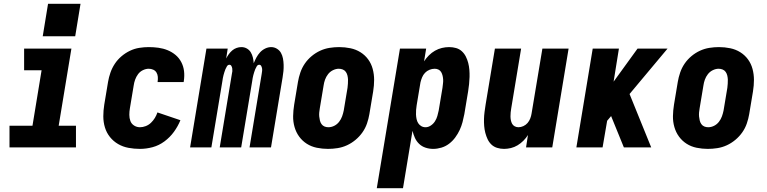

<svg xmlns="http://www.w3.org/2000/svg" viewBox="-20 -776 4040 1011"><path d="M30 0V-114H151L199 -406H107V-520H356L289 -114H380V0ZM205 -585 233 -756H404L376 -585Z M717 8Q686 8 656.5 2.5Q627 -3 602 -17.5Q577 -32 559 -54.5Q541 -77 532.5 -105Q524 -133 524 -163.5Q524 -194 529 -225L549 -345Q553 -369 561.5 -393.5Q570 -418 584.5 -440Q599 -462 619.5 -479.5Q640 -497 664 -508.5Q688 -520 713.5 -524Q739 -528 763 -528Q789 -528 814.5 -524.5Q840 -521 863 -511.5Q886 -502 904.5 -486.5Q923 -471 934.5 -449Q946 -427 949 -402Q952 -377 948 -350Q948 -349 947.5 -347Q947 -345 947 -344H810Q810 -344 810 -345Q810 -346 810 -346Q812 -359 811 -371.5Q810 -384 804 -394Q798 -404 787 -409Q776 -414 763 -414Q748 -414 732.5 -406.5Q717 -399 707 -385.5Q697 -372 691.5 -356.5Q686 -341 684 -326L664 -206Q661 -189 661 -171.5Q661 -154 666.5 -139Q672 -124 686 -115Q700 -106 717 -106Q732 -106 747.5 -112Q763 -118 775 -129.5Q787 -141 795.5 -155Q804 -169 809 -184L930 -143Q917 -111 896 -82Q875 -53 846 -31.5Q817 -10 783.5 -1Q750 8 717 8Z M981 0 1067 -520H1179L1171 -468Q1177 -480 1185 -491Q1193 -502 1203 -510.5Q1213 -519 1225.5 -523.5Q1238 -528 1251 -528Q1267 -528 1280 -520.5Q1293 -513 1300.5 -500.5Q1308 -488 1311.5 -473.5Q1315 -459 1316 -443Q1322 -458 1330 -473Q1338 -488 1349.5 -500.5Q1361 -513 1376.5 -520.5Q1392 -528 1408 -528Q1424 -528 1438 -519.5Q1452 -511 1459.5 -497.5Q1467 -484 1470 -468Q1473 -452 1473.5 -435Q1474 -418 1472.5 -401.5Q1471 -385 1468 -368L1407 0H1294L1358 -387Q1359 -394 1360 -401Q1361 -408 1360 -415Q1359 -422 1355.5 -428.5Q1352 -435 1345 -435Q1337 -435 1332 -427Q1327 -419 1324 -411.5Q1321 -404 1318.5 -396Q1316 -388 1314 -380.5Q1312 -373 1310.5 -365Q1309 -357 1308 -349L1250 0H1137L1201 -387Q1203 -394 1203.5 -401Q1204 -408 1203 -415Q1202 -422 1198.5 -428.5Q1195 -435 1188 -435Q1180 -435 1175 -427Q1170 -419 1167 -411.5Q1164 -404 1161.5 -396Q1159 -388 1157 -380.5Q1155 -373 1153.5 -365Q1152 -357 1151 -349L1093 0Z M1707 8Q1707 8 1707 8Q1707 8 1707 8Q1677 8 1648 2Q1619 -4 1595.5 -19Q1572 -34 1555.5 -56.5Q1539 -79 1531 -107Q1523 -135 1523.5 -164.5Q1524 -194 1529 -225L1549 -345Q1553 -369 1561.5 -394Q1570 -419 1585 -441Q1600 -463 1621 -480.5Q1642 -498 1666 -509Q1690 -520 1715.5 -524Q1741 -528 1766 -528Q1766 -528 1766 -528Q1766 -528 1766 -528Q1796 -528 1825 -522Q1854 -516 1878 -501Q1902 -486 1918.5 -463.5Q1935 -441 1942.5 -413Q1950 -385 1950 -355.5Q1950 -326 1945 -295L1925 -175Q1921 -151 1912.5 -126Q1904 -101 1888.5 -79Q1873 -57 1852 -39.5Q1831 -22 1807 -11Q1783 0 1757.5 4Q1732 8 1707 8ZM1709 -106Q1725 -106 1740 -113.5Q1755 -121 1765.5 -134.5Q1776 -148 1781.5 -163.5Q1787 -179 1790 -194L1810 -314Q1811 -325 1812 -336Q1813 -347 1812.5 -357.5Q1812 -368 1809.5 -378.5Q1807 -389 1801 -397.5Q1795 -406 1785 -410Q1775 -414 1764 -414Q1749 -414 1733.5 -406.5Q1718 -399 1707.5 -385.5Q1697 -372 1691.5 -356.5Q1686 -341 1684 -326L1664 -206Q1662 -195 1661 -184Q1660 -173 1661 -162.5Q1662 -152 1664.5 -141.5Q1667 -131 1673 -122.5Q1679 -114 1688.5 -110Q1698 -106 1709 -106Z M1964 215 2086 -520H2224L2213 -453Q2224 -470 2238.5 -484.5Q2253 -499 2270.5 -509Q2288 -519 2307 -523.5Q2326 -528 2345 -528Q2364 -528 2381.5 -523Q2399 -518 2412 -506Q2425 -494 2433 -478Q2441 -462 2445.5 -444.5Q2450 -427 2451.5 -408.5Q2453 -390 2452.5 -371Q2452 -352 2450 -333Q2448 -314 2445 -295L2425 -175Q2421 -154 2415.5 -133Q2410 -112 2400.5 -91.5Q2391 -71 2377 -52Q2363 -33 2344.5 -19Q2326 -5 2304 1.5Q2282 8 2261 8Q2240 8 2220.5 1.5Q2201 -5 2187 -18.5Q2173 -32 2165 -49.5Q2157 -67 2152 -87L2102 215ZM2221 -106Q2235 -106 2248.5 -115Q2262 -124 2270.5 -137.5Q2279 -151 2283 -165.5Q2287 -180 2290 -194L2310 -314Q2311 -325 2312.5 -335.5Q2314 -346 2313.5 -356.5Q2313 -367 2310.5 -377.5Q2308 -388 2303 -396.5Q2298 -405 2289 -409.5Q2280 -414 2269 -414Q2255 -414 2241.5 -408.5Q2228 -403 2218 -392.5Q2208 -382 2202.5 -368.5Q2197 -355 2194 -342L2174 -222Q2172 -209 2171 -197Q2170 -185 2170.5 -173Q2171 -161 2173.5 -149Q2176 -137 2182 -127.5Q2188 -118 2198 -112Q2208 -106 2221 -106Z M2634 8Q2615 8 2597.5 2.5Q2580 -3 2567.5 -15Q2555 -27 2547.5 -43Q2540 -59 2535.5 -76.5Q2531 -94 2529.5 -112.5Q2528 -131 2528.5 -149.5Q2529 -168 2531.5 -187Q2534 -206 2537 -225L2586 -520H2724L2672 -206Q2670 -195 2669 -184.5Q2668 -174 2668 -163.5Q2668 -153 2670 -143Q2672 -133 2676.5 -124.5Q2681 -116 2690 -111Q2699 -106 2710 -106Q2723 -106 2736 -112Q2749 -118 2758 -128.5Q2767 -139 2772 -152Q2777 -165 2779 -178L2836 -520H2974L2888 0H2750L2760 -65Q2750 -49 2736 -35Q2722 -21 2705.5 -11Q2689 -1 2670.5 3.5Q2652 8 2634 8Z M3015 0 3101 -520H3239L3211 -346L3337 -520H3495L3295 -281L3409 0H3265L3199 -162L3198 -165L3177 -140L3153 0Z M3707 8Q3707 8 3707 8Q3707 8 3707 8Q3677 8 3648 2Q3619 -4 3595.5 -19Q3572 -34 3555.5 -56.5Q3539 -79 3531 -107Q3523 -135 3523.5 -164.5Q3524 -194 3529 -225L3549 -345Q3553 -369 3561.5 -394Q3570 -419 3585 -441Q3600 -463 3621 -480.5Q3642 -498 3666 -509Q3690 -520 3715.5 -524Q3741 -528 3766 -528Q3766 -528 3766 -528Q3766 -528 3766 -528Q3796 -528 3825 -522Q3854 -516 3878 -501Q3902 -486 3918.5 -463.5Q3935 -441 3942.5 -413Q3950 -385 3950 -355.5Q3950 -326 3945 -295L3925 -175Q3921 -151 3912.5 -126Q3904 -101 3888.5 -79Q3873 -57 3852 -39.5Q3831 -22 3807 -11Q3783 0 3757.5 4Q3732 8 3707 8ZM3709 -106Q3725 -106 3740 -113.5Q3755 -121 3765.5 -134.5Q3776 -148 3781.5 -163.5Q3787 -179 3790 -194L3810 -314Q3811 -325 3812 -336Q3813 -347 3812.5 -357.5Q3812 -368 3809.5 -378.5Q3807 -389 3801 -397.5Q3795 -406 3785 -410Q3775 -414 3764 -414Q3749 -414 3733.5 -406.5Q3718 -399 3707.5 -385.5Q3697 -372 3691.5 -356.5Q3686 -341 3684 -326L3664 -206Q3662 -195 3661 -184Q3660 -173 3661 -162.5Q3662 -152 3664.5 -141.5Q3667 -131 3673 -122.5Q3679 -114 3688.5 -110Q3698 -106 3709 -106Z"/></svg>

Font: Iosevka SS04 Heavy
Style: Italic
Weight: 900
Italic angle: -9°
Monospace: yes
Designer: Belleve Invis
Foundry: Belleve Invis
Version: Version 19.0.0; ttfautohint (v1.8.4)